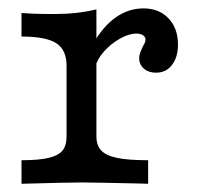

<svg xmlns="http://www.w3.org/2000/svg" viewBox="-20 -447 488 467"><path d="M141.9 -115.3V-287.1Q141.9 -325.8 116.9 -341.9Q91.9 -358.1 32.3 -358.1V-415.3L61.3 -413.7Q79 -412.9 114.5 -412.9Q167.7 -412.9 214.5 -424.2V-115.3Q214.5 -93.5 226.2 -81Q237.9 -68.5 264.9 -62.9Q291.9 -57.3 340.3 -57.3V0L313.7 -0.8Q204.8 -3.2 178.2 -3.2Q145.2 -3.2 32.3 0V-57.3Q74.2 -57.3 98 -62.9Q121.8 -68.5 131.9 -80.6Q141.9 -92.7 141.9 -115.3ZM318.5 -305.6Q318.5 -312.9 321.4 -320.2Q324.2 -327.4 327.4 -333.9Q329.8 -337.9 331.9 -342.3Q333.9 -346.8 333.9 -350.8Q333.9 -357.3 327.8 -361.3Q321.8 -365.3 311.3 -365.3Q293.5 -365.3 271.4 -352.8Q249.2 -340.3 232.3 -321Q215.3 -301.6 211.3 -281.5L206.5 -340.3Q230.6 -383.1 261.7 -404.8Q292.7 -426.6 329 -426.6Q366.9 -426.6 389.9 -402.4Q412.9 -378.2 412.9 -338.7Q412.9 -308.1 398.4 -289.1Q383.9 -270.2 359.7 -270.2Q341.1 -270.2 329.8 -280.2Q318.5 -290.3 318.5 -305.6Z"/></svg>

Font: Playfair Micro SmCond SmLight
Style: Regular
Weight: 360
Width: 4
Designer: Claus Eggers Sørensen
Foundry: Claus Eggers Sørensen
Version: Version 2.100;Glyphs 3.2 (3219)